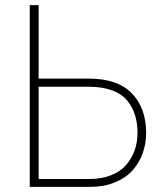

<svg xmlns="http://www.w3.org/2000/svg" viewBox="-20 -730 642 750"><path d="M96.2 0V-710H130.9V-422.9H328.1Q439 -422.9 494.9 -365.5Q550.8 -308.1 550.8 -210.9Q550.8 -168 537.1 -130.4Q523.4 -92.8 496.8 -63.5Q470.2 -34.2 427.7 -17.1Q385.3 0 332 0ZM130.9 -30.8H329.1Q377.9 -30.8 415 -45.9Q452.1 -61 473.9 -86.9Q495.6 -112.8 506.3 -144Q517.1 -175.3 517.1 -210.9Q517.1 -248.5 507.8 -279.3Q498.5 -310.1 477.8 -336.2Q457 -362.3 418.7 -376.7Q380.4 -391.1 327.1 -391.1H130.9Z"/></svg>

Font: Rawline ExtraLight
Style: Regular
Weight: 275
Designer: Matt McInerney, Pablo Impallari, Rodrigo Fuenzalida
Foundry: Matt McInerney, Pablo Impallari, Rodrigo Fuenzalida
Version: Version 4.020;PS 004.020;hotconv 1.0.88;makeotf.lib2.5.64775